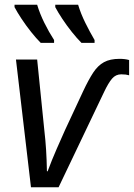

<svg xmlns="http://www.w3.org/2000/svg" viewBox="-20 -786 562 806"><path d="M110 0 47 -536H136L166 -240Q171 -197 173.5 -157Q176 -117 177 -67H180Q197 -113 218 -161Q239 -209 253 -240L329 -403Q352 -452 371.5 -481.5Q391 -511 416.5 -525Q442 -539 482 -539Q505 -539 522 -534V-470Q515 -472 507.5 -473Q500 -474 489 -474Q466 -474 450.5 -456Q435 -438 417 -400L226 0ZM322 -606Q303 -625 281.5 -652Q260 -679 241.5 -707Q223 -735 212 -756V-766H308Q319 -729 338 -690.5Q357 -652 377 -618V-606ZM151 -606Q132 -625 110.5 -652Q89 -679 70.5 -707Q52 -735 41 -756V-766H136Q147 -729 166 -690.5Q185 -652 207 -618V-606Z"/></svg>

Font: Noto IKEA Latin
Style: Italic
Weight: 400
Italic angle: -12°
Designer: Monotype Design Team
Foundry: Monotype Imaging Inc.
Version: Version 1.0